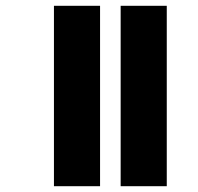

<svg xmlns="http://www.w3.org/2000/svg" viewBox="-20 -642 681 662"><path d="M396 0V-622H555V0ZM166 0V-622H325V0Z"/></svg>

Font: Noto Sans Bengali Condensed Black
Style: Regular
Weight: 900
Width: 3
Designer: Joana Ranito - Universal Thirst; Jelle Bosma - Monotype Design Team
Foundry: Universal Thirst ehf.
Version: Version 3.000; ttfautohint (v1.8.4.7-5d5b)